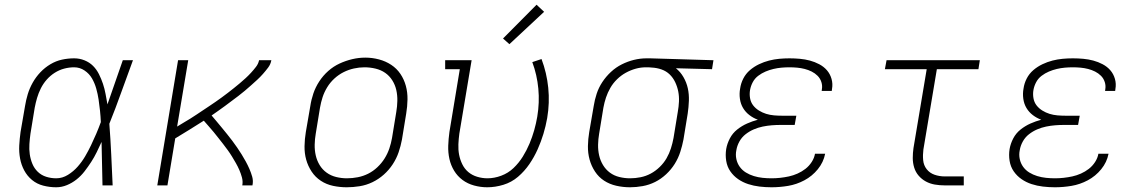

<svg xmlns="http://www.w3.org/2000/svg" viewBox="-20 -785 4840 813"><path d="M218 8Q190 8 163 1Q136 -6 115.5 -23Q95 -40 82.5 -63.5Q70 -87 65 -114Q60 -141 61.5 -169Q63 -197 67 -226L86 -336Q90 -361 97.5 -386Q105 -411 118.5 -435Q132 -459 151 -479Q170 -499 193.5 -513Q217 -527 242.5 -532.5Q268 -538 294 -538Q317 -538 338 -529.5Q359 -521 374 -506Q389 -491 399 -471Q409 -451 416 -430Q423 -409 427 -387Q431 -365 435 -343Q451 -390 467.5 -436.5Q484 -483 500 -530H543Q518 -463 494 -395.5Q470 -328 443 -261Q448 -196 451 -130.5Q454 -65 457 0H414Q413 -46 412 -92Q411 -138 410 -184Q400 -162 389.5 -140.5Q379 -119 366 -99Q353 -79 338 -59.5Q323 -40 304 -25Q285 -10 263 -1Q241 8 218 8ZM218 -30Q244 -30 267.5 -44.5Q291 -59 309 -79.5Q327 -100 340.5 -123Q354 -146 365.5 -170Q377 -194 387.5 -218.5Q398 -243 407 -268Q406 -292 403.5 -316Q401 -340 397.5 -363.5Q394 -387 387.5 -410Q381 -433 369.5 -453Q358 -473 338 -486.5Q318 -500 294 -500Q273 -500 252 -494.5Q231 -489 212 -477Q193 -465 178 -448Q163 -431 153 -411Q143 -391 137 -370.5Q131 -350 127 -329L109 -219Q106 -197 104.5 -175Q103 -153 106 -132Q109 -111 117 -91.5Q125 -72 140 -57.5Q155 -43 175.5 -36.5Q196 -30 218 -30Z M646 0 734 -530H777L730 -249Q744 -258 758 -266Q772 -274 785.5 -282.5Q799 -291 812.5 -300Q826 -309 839.5 -318Q853 -327 866.5 -336Q880 -345 893 -354Q906 -363 919 -372.5Q932 -382 945 -392Q958 -402 970.5 -412Q983 -422 995.5 -432.5Q1008 -443 1020 -454Q1032 -465 1043 -477Q1054 -489 1064 -502Q1074 -515 1077 -530H1129Q1126 -513 1115.5 -499Q1105 -485 1093.5 -472Q1082 -459 1069 -447Q1056 -435 1043 -423.5Q1030 -412 1016.5 -400.5Q1003 -389 989 -378.5Q975 -368 961 -357.5Q947 -347 933 -336.5Q919 -326 904.5 -316Q890 -306 876 -296Q887 -283 898 -270Q909 -257 920 -243.5Q931 -230 942 -216.5Q953 -203 963.5 -189Q974 -175 984 -160.5Q994 -146 1003 -131.5Q1012 -117 1020.5 -101.5Q1029 -86 1036 -70Q1043 -54 1048 -36.5Q1053 -19 1049 0H1006Q1009 -17 1004.5 -33.5Q1000 -50 993.5 -65Q987 -80 979 -94Q971 -108 962.5 -122Q954 -136 944.5 -149Q935 -162 925 -175Q915 -188 905 -200.5Q895 -213 885 -225.5Q875 -238 864 -250Q853 -262 843 -274Q813 -255 782.5 -236Q752 -217 722 -199L689 0Z M1448 8Q1419 8 1390.5 2Q1362 -4 1338.5 -19.5Q1315 -35 1299.5 -58.5Q1284 -82 1276.5 -109Q1269 -136 1269.5 -166Q1270 -196 1275 -226L1294 -336Q1298 -363 1307 -389.5Q1316 -416 1332 -440.5Q1348 -465 1370 -484.5Q1392 -504 1418 -516Q1444 -528 1471.5 -534.5Q1499 -541 1527 -541Q1556 -541 1584.5 -533.5Q1613 -526 1636.5 -510.5Q1660 -495 1675.5 -472Q1691 -449 1698.5 -421.5Q1706 -394 1705.5 -364Q1705 -334 1700 -304L1682 -194Q1677 -167 1668 -140.5Q1659 -114 1643 -89.5Q1627 -65 1605 -45.5Q1583 -26 1557 -13.5Q1531 -1 1503 3.5Q1475 8 1448 8ZM1449 -30Q1472 -30 1495 -34.5Q1518 -39 1539 -49.5Q1560 -60 1578 -77Q1596 -94 1608.5 -114Q1621 -134 1628.5 -156Q1636 -178 1640 -201L1658 -311Q1662 -334 1662.5 -358Q1663 -382 1658 -404Q1653 -426 1641 -445Q1629 -464 1611 -476.5Q1593 -489 1570 -494.5Q1547 -500 1523 -500Q1501 -500 1478.5 -495Q1456 -490 1435 -479.5Q1414 -469 1396 -452.5Q1378 -436 1365.5 -415.5Q1353 -395 1346 -373.5Q1339 -352 1335 -329L1317 -219Q1313 -196 1312.5 -172.5Q1312 -149 1317 -127Q1322 -105 1333.5 -86Q1345 -67 1363 -54Q1381 -41 1403.5 -35.5Q1426 -30 1449 -30Z M2043 8Q2015 8 1987.5 0.5Q1960 -7 1938.5 -23Q1917 -39 1903 -62Q1889 -85 1883 -112Q1877 -139 1878 -168Q1879 -197 1883 -226L1927 -492H1865V-530H1977L1925 -219Q1922 -197 1921 -174Q1920 -151 1924 -130Q1928 -109 1937.5 -89.5Q1947 -70 1963 -56.5Q1979 -43 2000.5 -36.5Q2022 -30 2044 -30Q2073 -30 2102.5 -41Q2132 -52 2154.5 -73.5Q2177 -95 2193.5 -121.5Q2210 -148 2222 -176.5Q2234 -205 2242 -233.5Q2250 -262 2255 -291Q2265 -351 2259.5 -409.5Q2254 -468 2234 -522L2273 -535Q2295 -477 2301.5 -413.5Q2308 -350 2297 -285Q2291 -251 2281 -218Q2271 -185 2256.5 -152.5Q2242 -120 2221.5 -90Q2201 -60 2173.5 -36.5Q2146 -13 2111.5 -2.5Q2077 8 2043 8ZM2137 -598 2110 -622 2252 -765 2284 -735Z M2648 8Q2618 8 2589.5 1.5Q2561 -5 2538 -20Q2515 -35 2499.5 -58.5Q2484 -82 2476.5 -109.5Q2469 -137 2469.5 -166.5Q2470 -196 2475 -226L2494 -336Q2498 -362 2506.5 -388Q2515 -414 2530.5 -437.5Q2546 -461 2567 -480.5Q2588 -500 2613 -512.5Q2638 -525 2664.5 -531.5Q2691 -538 2718 -538Q2722 -538 2725.5 -538Q2729 -538 2733 -538L3001 -530L2995 -492L2842 -496Q2861 -481 2874 -458.5Q2887 -436 2892.5 -411Q2898 -386 2897 -358.5Q2896 -331 2892 -304L2874 -194Q2869 -168 2860.5 -141.5Q2852 -115 2837 -91Q2822 -67 2800.5 -47Q2779 -27 2754 -14.5Q2729 -2 2701.5 3Q2674 8 2648 8ZM2648 -30Q2670 -30 2692.5 -34.5Q2715 -39 2735.5 -50Q2756 -61 2773.5 -78Q2791 -95 2802.5 -115Q2814 -135 2821 -157Q2828 -179 2832 -201L2850 -311Q2854 -333 2855 -355Q2856 -377 2852 -397.5Q2848 -418 2839 -437Q2830 -456 2815.5 -470Q2801 -484 2781 -491Q2761 -498 2739 -499L2726 -500Q2724 -500 2721 -500Q2718 -500 2715 -500Q2693 -500 2671.5 -494Q2650 -488 2630 -477Q2610 -466 2593 -449.5Q2576 -433 2564.5 -413Q2553 -393 2546 -372Q2539 -351 2535 -329L2517 -219Q2513 -196 2512.5 -172.5Q2512 -149 2517 -127Q2522 -105 2533.5 -86Q2545 -67 2562.5 -54Q2580 -41 2602.5 -35.5Q2625 -30 2648 -30Z M3247 8Q3221 8 3196 5Q3171 2 3148 -5.5Q3125 -13 3105.5 -26.5Q3086 -40 3072.5 -59.5Q3059 -79 3055 -104Q3051 -129 3055 -154Q3059 -177 3070.5 -199Q3082 -221 3101.5 -236.5Q3121 -252 3143.5 -262Q3166 -272 3189 -278Q3170 -285 3153.5 -297.5Q3137 -310 3126.5 -327.5Q3116 -345 3113 -367Q3110 -389 3114 -410Q3117 -432 3127.5 -452.5Q3138 -473 3155.5 -488Q3173 -503 3194 -513Q3215 -523 3236.5 -528.5Q3258 -534 3279.5 -536Q3301 -538 3323 -538Q3345 -538 3367 -536Q3389 -534 3409.5 -528.5Q3430 -523 3449 -513Q3468 -503 3481.5 -487.5Q3495 -472 3501 -451Q3507 -430 3503 -408Q3503 -406 3502.5 -404Q3502 -402 3502 -400H3459Q3460 -402 3460 -403.5Q3460 -405 3460 -406Q3463 -422 3458 -437.5Q3453 -453 3442 -464Q3431 -475 3417 -482Q3403 -489 3387.5 -493Q3372 -497 3355.5 -498.5Q3339 -500 3323 -500Q3306 -500 3289 -498.5Q3272 -497 3255 -493Q3238 -489 3221.5 -482Q3205 -475 3190.5 -464Q3176 -453 3167.5 -437Q3159 -421 3156 -404Q3153 -387 3156 -369.5Q3159 -352 3169 -339Q3179 -326 3193.5 -317Q3208 -308 3224 -303Q3240 -298 3257.5 -296.5Q3275 -295 3293 -295H3352L3345 -256H3286Q3267 -256 3248 -254.5Q3229 -253 3209.5 -249Q3190 -245 3171.5 -237Q3153 -229 3137 -216.5Q3121 -204 3111 -186Q3101 -168 3098 -149Q3094 -130 3098 -111.5Q3102 -93 3112.5 -78.5Q3123 -64 3138.5 -54.5Q3154 -45 3172 -39.5Q3190 -34 3209 -32Q3228 -30 3247 -30Q3265 -30 3283.5 -32Q3302 -34 3320.5 -38Q3339 -42 3357 -50Q3375 -58 3390.5 -70Q3406 -82 3417 -99Q3428 -116 3431 -134H3474Q3467 -98 3443 -68.5Q3419 -39 3386 -21.5Q3353 -4 3317.5 2Q3282 8 3247 8Z M3980 0Q3959 0 3938.5 -3.5Q3918 -7 3900.5 -16.5Q3883 -26 3870 -41Q3857 -56 3851 -75.5Q3845 -95 3845 -116Q3845 -137 3848 -158L3904 -492H3727L3734 -530H4129L4123 -492H3947L3890 -152Q3887 -129 3889 -107Q3891 -85 3904 -68.5Q3917 -52 3937.5 -45Q3958 -38 3980 -38H4061V0Z M4447 8Q4421 8 4396 5Q4371 2 4348 -5.5Q4325 -13 4305.5 -26.5Q4286 -40 4272.5 -59.5Q4259 -79 4255 -104Q4251 -129 4255 -154Q4259 -177 4270.5 -199Q4282 -221 4301.5 -236.5Q4321 -252 4343.5 -262Q4366 -272 4389 -278Q4370 -285 4353.5 -297.5Q4337 -310 4326.5 -327.5Q4316 -345 4313 -367Q4310 -389 4314 -410Q4317 -432 4327.5 -452.5Q4338 -473 4355.5 -488Q4373 -503 4394 -513Q4415 -523 4436.5 -528.5Q4458 -534 4479.5 -536Q4501 -538 4523 -538Q4545 -538 4567 -536Q4589 -534 4609.5 -528.5Q4630 -523 4649 -513Q4668 -503 4681.5 -487.5Q4695 -472 4701 -451Q4707 -430 4703 -408Q4703 -406 4702.5 -404Q4702 -402 4702 -400H4659Q4660 -402 4660 -403.5Q4660 -405 4660 -406Q4663 -422 4658 -437.5Q4653 -453 4642 -464Q4631 -475 4617 -482Q4603 -489 4587.5 -493Q4572 -497 4555.5 -498.5Q4539 -500 4523 -500Q4506 -500 4489 -498.5Q4472 -497 4455 -493Q4438 -489 4421.5 -482Q4405 -475 4390.5 -464Q4376 -453 4367.5 -437Q4359 -421 4356 -404Q4353 -387 4356 -369.5Q4359 -352 4369 -339Q4379 -326 4393.5 -317Q4408 -308 4424 -303Q4440 -298 4457.5 -296.5Q4475 -295 4493 -295H4552L4545 -256H4486Q4467 -256 4448 -254.5Q4429 -253 4409.5 -249Q4390 -245 4371.5 -237Q4353 -229 4337 -216.5Q4321 -204 4311 -186Q4301 -168 4298 -149Q4294 -130 4298 -111.5Q4302 -93 4312.5 -78.5Q4323 -64 4338.5 -54.5Q4354 -45 4372 -39.5Q4390 -34 4409 -32Q4428 -30 4447 -30Q4465 -30 4483.5 -32Q4502 -34 4520.5 -38Q4539 -42 4557 -50Q4575 -58 4590.5 -70Q4606 -82 4617 -99Q4628 -116 4631 -134H4674Q4667 -98 4643 -68.5Q4619 -39 4586 -21.5Q4553 -4 4517.5 2Q4482 8 4447 8Z"/></svg>

Font: Iosevka Curly Slab XLtExObl
Style: Regular
Weight: 200
Width: 7
Italic angle: -9°
Monospace: yes
Designer: Belleve Invis
Foundry: Belleve Invis
Version: Version 11.0.0; ttfautohint (v1.8.3)